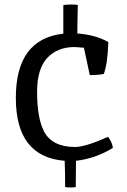

<svg xmlns="http://www.w3.org/2000/svg" viewBox="-20 -700 561 849"><path d="M316 11 315 127Q309 129 293.5 129Q278 129 268 127Q268 55 266 11Q50 -6 50 -267Q50 -528 260 -551V-677Q269 -680 293.5 -680Q318 -680 324 -678Q322 -594 322 -552Q403 -546 459 -514Q456 -418 439 -373Q416 -368 377 -368L351 -489Q315 -492 310 -492Q234 -492 189 -444Q144 -396 144 -293Q144 -180 174 -120Q210 -50 312 -50Q357 -50 458 -95Q477 -69 479 -46Q403 1 316 11Z"/></svg>

Font: Inika
Style: Regular
Weight: 400
Designer: Constanza Artigas Preller
Foundry: Constanza Artigas Preller
Version: Version 1.001